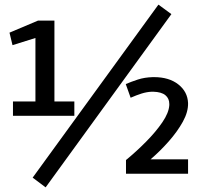

<svg xmlns="http://www.w3.org/2000/svg" viewBox="-20 -748 853 829"><path d="M36 -310H133V-584L34 -553L21 -607L144 -659H215V-310H301V-248H36ZM664 -728 720 -687 177 61 121 19ZM524 2V-57Q569 -94 611 -136.5Q653 -179 681 -220Q709 -261 711 -294V-293Q711 -297 711 -299Q711 -323 694 -337Q677 -351 642 -352H641H635Q613 -351 591 -344Q569 -337 544 -326L523 -385Q546 -395 575 -404.5Q604 -414 640 -415H641Q642 -415 643 -415Q645 -415 646 -415Q647 -415 645 -415Q710 -415 750 -383.5Q790 -352 792 -303Q793 -265 769.5 -222.5Q746 -180 708.5 -137.5Q671 -95 630 -60H792V2Z"/></svg>

Font: Epunda Sans SemiBold
Style: Regular
Weight: 600
Designer: Simon Atzbach
Foundry: typofactur
Version: Version 2.204; ttfautohint (v1.8.4.7-5d5b)